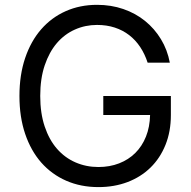

<svg xmlns="http://www.w3.org/2000/svg" viewBox="-20 -757 783 787"><path d="M585.2 -500Q573.5 -535.9 554.5 -564.5Q535.5 -593 509.4 -613.1Q483.3 -633.2 450.3 -644Q417.3 -654.8 377.8 -654.8Q329.5 -654.8 286.9 -635.8Q244.3 -616.8 212.9 -580.1Q181.5 -543.3 163.2 -489Q144.9 -434.7 144.9 -363.6Q144.9 -293 163.2 -238.5Q181.5 -183.9 213.6 -147.2Q245.7 -110.4 289.4 -91.4Q333.1 -72.4 383.5 -72.4Q429.7 -72.4 468.2 -87.4Q506.7 -102.3 534.6 -130Q562.5 -157.7 578.3 -197.1Q594.1 -236.5 595.2 -285.5H403.4V-363.6H680.4V-285.5Q680.4 -218 658.4 -163.4Q636.4 -108.7 596.9 -70.1Q557.5 -31.6 503 -10.8Q448.5 9.9 383.5 9.9Q311.1 9.9 251.4 -16.2Q191.8 -42.3 149.1 -90.7Q106.5 -139.2 83.1 -208.3Q59.7 -277.3 59.7 -363.6Q59.7 -449.9 83.1 -519.2Q106.5 -588.4 148.8 -636.9Q191.1 -685.4 249.5 -711.3Q307.9 -737.2 377.8 -737.2Q435.4 -737.2 485.4 -720Q535.5 -702.8 574.4 -671.3Q613.3 -639.9 639.7 -596.4Q666.2 -552.9 676.1 -500Z"/></svg>

Font: Fast_Sans-Dotted
Style: Regular
Weight: 400
Version: Version 3.018